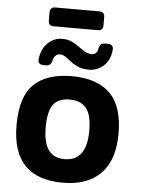

<svg xmlns="http://www.w3.org/2000/svg" viewBox="-59 -906 707 966"><g transform="rotate(5 295.0 -422.5)"><path d="M294 15Q37 15 38 -255Q38 -398 103 -460.5Q168 -523 294 -523Q421 -523 487 -458.5Q553 -394 553 -255Q553 -122 486 -53.5Q419 15 294 15ZM294 -104Q349 -104 377 -142.5Q405 -181 405 -255Q405 -339 376.5 -372Q348 -405 294 -405Q237 -405 211 -371Q185 -337 185 -255Q185 -179 211.5 -141.5Q238 -104 294 -104ZM190 -592Q183 -566 161 -566H146Q133 -566 125.5 -573Q118 -580 120 -593Q124 -642 155 -674Q186 -706 231 -706Q257 -706 277.5 -696.5Q298 -687 315.5 -674Q333 -661 349 -651.5Q365 -642 383 -642Q410 -642 415 -674Q418 -687 424 -694Q430 -701 443 -701H461Q474 -701 481.5 -693.5Q489 -686 487 -672Q482 -620 450 -591.5Q418 -563 377 -563Q345 -563 322.5 -572.5Q300 -582 283.5 -595Q267 -608 253.5 -617.5Q240 -627 225 -627Q211 -627 201.5 -617Q192 -607 190 -592ZM181 -765Q154 -765 154 -792V-832Q154 -860 181 -860H403Q430 -860 430 -832V-792Q430 -765 403 -765Z"/></g></svg>

Font: Pitagon Sans
Style: Bold
Weight: 700
Designer: Travis Tran
Foundry: Pitagon
Version: Version 1.001; ttfautohint (v1.8.4.7-5d5b);gftools[0.9.26]